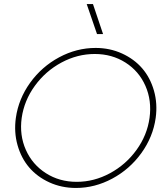

<svg xmlns="http://www.w3.org/2000/svg" viewBox="-20 -911 822 946"><path d="M58.1 -330.1Q71.3 -423.8 128.4 -503.2Q185.5 -582.5 271.5 -628.7Q357.4 -674.8 451.2 -674.8Q521 -674.8 581.1 -647.5Q641.1 -620.1 680.7 -574.2Q720.2 -528.3 738.5 -464.4Q756.8 -400.4 747.1 -330.1Q733.9 -236.3 676.5 -156.7Q619.1 -77.1 533.2 -31Q447.3 15.1 354 15.1Q283.7 15.1 223.6 -12.2Q163.6 -39.6 124 -85.7Q84.5 -131.8 66.4 -195.8Q48.3 -259.8 58.1 -330.1ZM86.9 -330.1Q75.2 -245.1 107.4 -172.6Q139.6 -100.1 206.3 -57.6Q272.9 -15.1 357.9 -15.1Q443.4 -15.1 522 -57.6Q600.6 -100.1 652.8 -172.6Q705.1 -245.1 716.8 -330.1Q728.5 -415.5 696.5 -488Q664.6 -560.5 598.1 -602.8Q531.7 -645 446.8 -645Q361.3 -645 282.7 -602.8Q204.1 -560.5 151.6 -488Q99.1 -415.5 86.9 -330.1ZM407.2 -891.1H438L487.8 -743.2H458Z"/></svg>

Font: Human Sans ExtraLight
Style: Italic
Weight: 200
Italic angle: -8°
Designer: Tim Radville
Foundry: Continuum
Version: Version 1.000;FEAKit 1.0